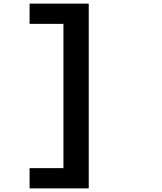

<svg xmlns="http://www.w3.org/2000/svg" viewBox="-20 -829 890 1058"><path d="M143 97.5H329.5V-697.5H143V-809H469V209H143Z"/></svg>

Font: League Mono Wide SemiBold
Style: Regular
Weight: 600
Width: 8
Designer: Tyler Finck
Foundry: The League of Moveable Type / Tyler Finck
Version: Version 2.210